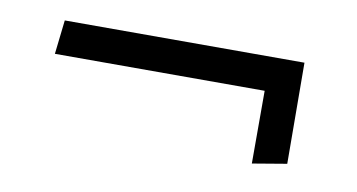

<svg xmlns="http://www.w3.org/2000/svg" viewBox="-34 -386 533 287"><g transform="rotate(10 233.0 -243.0)"><path d="M45.9 -324.2H409.7L410.6 -170.9L358.4 -162.1V-272.5H40Z"/></g></svg>

Font: Neuton
Style: Regular
Weight: 400
Designer: Brian M Zick
Version: Version 1.3